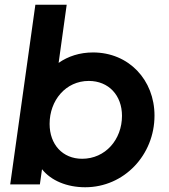

<svg xmlns="http://www.w3.org/2000/svg" viewBox="-20 -777 711 809"><path d="M339 12C503 12 631 -124 631 -290C631 -440 523 -556 372 -556C316 -556 267 -540 227 -512L261 -757H129L23 0H148L157 -64C195 -16 262 12 339 12ZM189 -255C189 -354 257 -436 354 -436C438 -436 494 -375 494 -289C494 -189 424 -108 326 -108C244 -108 189 -168 189 -255Z"/></svg>

Font: Mluvka Bold
Style: Italic
Weight: 700
Italic angle: -8°
Designer: Modified by Jiří Krblich, Original typeface by Gumpita Rahayu
Foundry: Gumpita Rahayu & Jiří Krblich
Version: Version 2.000;Glyphs 3.1.1 (3134)